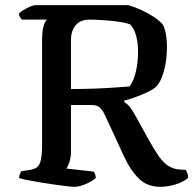

<svg xmlns="http://www.w3.org/2000/svg" viewBox="-20 -724 759 744"><path d="M267 0Q260 0 238.5 -2.5Q217 -5 189.5 -9Q162 -13 134 -17.5Q106 -22 84.5 -26.5Q63 -31 54 -34Q54 -42 57 -49.5Q60 -57 64 -61L93 -65Q113 -68 123.5 -76Q134 -84 138.5 -105Q143 -126 143 -166V-568Q143 -596 146.5 -613Q150 -630 155 -638.5Q160 -647 162 -648H65Q61 -652 57.5 -658Q54 -664 53 -671Q59 -678 71.5 -685.5Q84 -693 97 -698.5Q110 -704 116 -704H477Q502 -697 527 -685.5Q552 -674 574.5 -659.5Q597 -645 611 -629Q619 -613 623 -591Q627 -569 627 -543Q627 -508 621.5 -477Q616 -446 606.5 -423Q597 -400 585 -388Q574 -378 553.5 -368Q533 -358 508.5 -349Q484 -340 461 -334V-329Q477 -319 487 -304.5Q497 -290 509 -268L556 -183Q574 -151 590.5 -125.5Q607 -100 627.5 -84.5Q648 -69 677 -67L699 -66Q702 -63 705.5 -55Q709 -47 709 -35Q694 -22 675 -14.5Q656 -7 637 -3.5Q618 0 602 0Q550 0 517.5 -32.5Q485 -65 461 -117L388 -275Q378 -297 367 -307Q356 -317 335 -317H255V-139Q255 -114 249 -96Q243 -78 237 -71L343 -59Q346 -56 348.5 -49Q351 -42 351 -34Q338 -22 312.5 -11Q287 0 267 0ZM255 -379Q299 -379 341.5 -380.5Q384 -382 420.5 -384.5Q457 -387 482 -389Q499 -412 507 -448.5Q515 -485 515 -523Q515 -558 507.5 -585.5Q500 -613 485 -629Q468 -636 438.5 -640Q409 -644 378.5 -646Q348 -648 328 -648Q291 -648 273 -626Q255 -604 255 -569Z"/></svg>

Font: Texturina Medium 12pt Medium
Style: Regular
Weight: 500
Version: Version 1.002